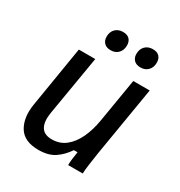

<svg xmlns="http://www.w3.org/2000/svg" viewBox="-164 -791 852 911"><g transform="rotate(30 262.5 -335.0)"><path d="M177.5 8.3Q99.2 8.3 69.2 -41.7Q39.2 -91.7 52.5 -170L106.7 -500H196.7L141.7 -173.3Q133.3 -122.5 149.2 -94.6Q165 -66.7 208.3 -66.7Q251.7 -66.7 283.3 -92.1Q315 -117.5 335.4 -161.2Q355.8 -205 365 -260L405 -500H495L431.7 -120Q425.8 -82.5 421.2 -48.8Q416.7 -15 416.7 0H336.7Q336.7 -16.7 339.2 -35.4Q341.7 -54.2 345 -75H325Q299.2 -36.7 265.4 -14.2Q231.7 8.3 177.5 8.3ZM238.3 -572.5Q215 -572.5 202.5 -585.4Q190 -598.3 190 -619.2Q190 -645.8 205.8 -661.7Q221.7 -677.5 247.5 -677.5Q270.8 -677.5 282.9 -665Q295 -652.5 295 -630.8Q295 -605 279.6 -588.8Q264.2 -572.5 238.3 -572.5ZM401.7 -572.5Q378.3 -572.5 365.8 -585.4Q353.3 -598.3 353.3 -619.2Q353.3 -645.8 369.2 -661.7Q385 -677.5 410.8 -677.5Q434.2 -677.5 446.2 -665Q458.3 -652.5 458.3 -630.8Q458.3 -605 442.9 -588.8Q427.5 -572.5 401.7 -572.5Z"/></g></svg>

Font: Familjen Grotesk GF
Style: Italic
Weight: 400
Designer: Anders Wikstroem, Jonas Baeckman, Matilda Gysing, Kristian Moeller
Foundry: Familjen STHML AB
Version: Version 2.000; Beta; Release 4; Build 6